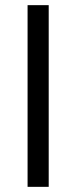

<svg xmlns="http://www.w3.org/2000/svg" viewBox="-20 -725 296 745"><path d="M87 0V-705H169V0Z"/></svg>

Font: Nunito Sans 12pt ExtraLight 12pt
Style: Regular
Weight: 400
Version: Version 3.101;gftools[0.9.27]